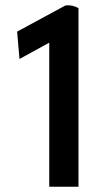

<svg xmlns="http://www.w3.org/2000/svg" viewBox="-20 -719 377 729"><path d="M54 -495 167 -557V-10H278V-688C266 -695 249 -701 228 -698L45 -599Z"/></svg>

Font: Bluebird
Style: Li
Weight: 300
Designer: Jasper
Foundry: Cannot Into Space Fonts
Version: Version 0.98